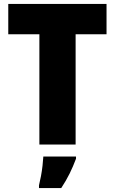

<svg xmlns="http://www.w3.org/2000/svg" viewBox="-20 -734 583 975"><path d="M364 0H180V-560H22V-714H521V-560H364ZM366 72Q351 112 333.5 147.5Q316 183 291 221H178V207Q183 187 188 160.5Q193 134 196 107Q199 80 200 61H366Z"/></svg>

Font: Noto Sans Lao UI SemCond Blk
Style: Regular
Weight: 900
Width: 4
Designer: Monotype Design Team
Foundry: Monotype Imaging Inc.
Version: Version 2.000; ttfautohint (v1.8.4.7-5d5b)